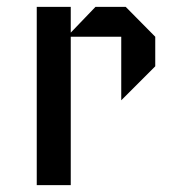

<svg xmlns="http://www.w3.org/2000/svg" viewBox="-20 -539 503 559"><path d="M432 -346 333 -247V-432H186V0H87V-519H186V-444L258 -519H346L432 -432Z"/></svg>

Font: Iceberg
Style: Regular
Weight: 400
Designer: Victor Kharyk
Foundry: Cyreal (www.cyreal.org)
Version: Version 1.002